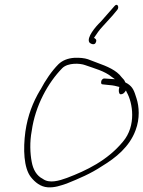

<svg xmlns="http://www.w3.org/2000/svg" viewBox="-20 -809 610 817"><path d="M88 -249C78 -174 81 -95 111 -56C129 -33 153 -14 183 -12C213 -10 237 -19 264 -28C316 -49 366 -70 414 -102C472 -137 531 -184 557 -255C576 -305 572 -356 561 -390C551 -422 546 -438 523 -453C520 -454 516 -457 513 -459H512V-461C510 -467 505 -473 497 -481C476 -510 435 -527 396 -541L354 -557C339 -562 319 -564 296 -563C268 -561 246 -552 229 -536C200 -507 173 -467 152 -427L151 -426C120 -374 98 -318 88 -249ZM115 -252C130 -360 185 -458 245 -519C269 -543 321 -540 342 -532C381 -518 425 -507 455 -482L469 -472L424 -475C420 -476 412 -470 411 -464C409 -454 411 -450 417 -450L445 -447C461 -446 474 -443 488 -439L487 -435C484 -424 486 -414 489 -410C493 -405 505 -409 510 -416L516 -424L519 -417C545 -372 561 -274 503 -206C437 -126 347 -83 265 -52C232 -40 190 -27 162 -48C136 -61 121 -87 115 -120C108 -156 106 -205 115 -252ZM360 -629C364 -623 383 -614 388 -629C393 -641 386 -644 380 -648C393 -667 401 -680 419 -699C431 -712 445 -727 459 -743L479 -767C489 -779 479 -798 467 -783L446 -759C433 -744 421 -730 409 -717L408 -716C385 -694 348 -649 360 -629ZM265 -28H264ZM419 -699Z"/></svg>

Font: Stray Cat
Style: LtCnObl
Weight: 300
Version: Version 1.0